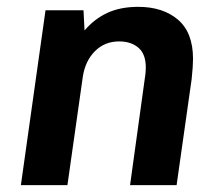

<svg xmlns="http://www.w3.org/2000/svg" viewBox="-20 -541 640 561"><path d="M41 0 113 -511H224L227 -452Q256 -486 294 -503.5Q332 -521 384 -521Q456 -521 500 -483.5Q544 -446 544 -369Q544 -359 543 -343.5Q542 -328 540 -310L496 0H360L403 -311Q405 -323 405.5 -331.5Q406 -340 406 -344Q406 -383 384.5 -401.5Q363 -420 328 -420Q286 -420 257.5 -391.5Q229 -363 222 -317L177 0Z"/></svg>

Font: Chivo Mono SemiBold
Style: Italic
Weight: 600
Italic angle: -8.05°
Monospace: yes
Version: Version 1.008